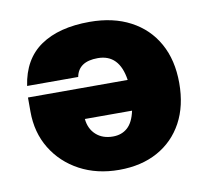

<svg xmlns="http://www.w3.org/2000/svg" viewBox="-64 -580 716 659"><g transform="rotate(-10 294.5 -251.0)"><path d="M555 -250Q555 -170.5 523.8 -112.8Q492.5 -55 435.5 -23.5Q378.5 8 301 8Q223.5 8 163.5 -24.2Q103.5 -56.5 69.2 -112.8Q35 -169 35 -242V-291H382.5Q369 -382.5 294 -382.5Q227 -382.5 217 -330.5H39Q52.5 -422 116.8 -466Q181 -510 288 -510Q370 -510 430 -478.2Q490 -446.5 522.5 -388.2Q555 -330 555 -250ZM299.5 -108.5Q330 -108.5 350.2 -126.5Q370.5 -144.5 379 -184.5H214.5Q218 -149.5 240.8 -129Q263.5 -108.5 299.5 -108.5Z"/></g></svg>

Font: Overused Grotesk ExtraBold
Style: Regular
Weight: 800
Version: Version 0.004